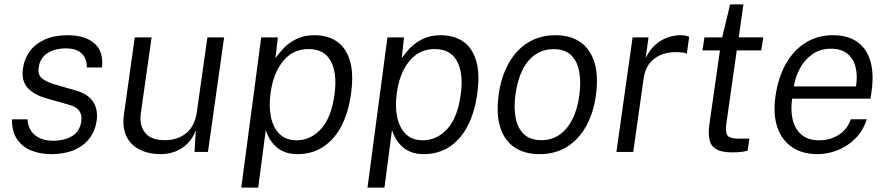

<svg xmlns="http://www.w3.org/2000/svg" viewBox="-20 -686 4008 867"><path d="M211.5 10Q160.5 10 120 -6.8Q79.5 -23.5 56.5 -58.2Q33.5 -93 34 -147H104.5Q106 -116 120.8 -94.5Q135.5 -73 160.8 -61.8Q186 -50.5 220 -50.5Q271.5 -50.5 306 -71.8Q340.5 -93 347 -137Q351 -167.5 337.5 -186Q324 -204.5 291.5 -213L191 -241.5Q135.5 -257 105.8 -288.2Q76 -319.5 83.5 -375.5Q89.5 -420 114.2 -454Q139 -488 182.2 -507.5Q225.5 -527 286 -527Q363 -527 405.8 -490.5Q448.5 -454 440.5 -381.5H372Q373 -421 349 -444.2Q325 -467.5 277.5 -467.5Q228 -467.5 194.2 -446Q160.5 -424.5 154.5 -379.5Q150 -349.5 169 -332.8Q188 -316 227 -305L325 -276.5Q356 -267.5 375.2 -252.8Q394.5 -238 404.5 -219.8Q414.5 -201.5 417 -181Q419.5 -160.5 416.5 -141.5Q410 -95 384 -61Q358 -27 314.5 -8.5Q271 10 211.5 10Z M702.5 10Q663.5 9.5 631 -1.8Q598.5 -13 575.8 -35.2Q553 -57.5 543.2 -90.8Q533.5 -124 539.5 -168L588.5 -517H664.5L616 -175Q608.5 -120.5 634.8 -86.8Q661 -53 725 -53Q782 -53 821 -84.8Q860 -116.5 869 -181L916.5 -517H992L919 0H858.5L864 -98Q850.5 -61 826 -37Q801.5 -13 769.8 -1.2Q738 10.5 702.5 10Z M1069.5 161 1159.5 -517H1234.5L1224 -422.5Q1237 -443 1260 -467.5Q1283 -492 1317.8 -509.5Q1352.5 -527 1400 -527Q1459.5 -527 1500.8 -499Q1542 -471 1559.8 -413Q1577.5 -355 1565.5 -266Q1554 -179 1521.8 -117.2Q1489.5 -55.5 1439.2 -22.8Q1389 10 1323 10Q1288.5 10 1263.5 -0.5Q1238.5 -11 1221.8 -28Q1205 -45 1195.2 -63.2Q1185.5 -81.5 1180 -98L1146 161ZM1319 -52.5Q1383 -52.5 1430 -104Q1477 -155.5 1491 -263Q1503 -355 1473.8 -409.8Q1444.5 -464.5 1373 -464.5Q1302 -464.5 1257.5 -409Q1213 -353.5 1201.5 -263Q1193.5 -204 1203.8 -156.2Q1214 -108.5 1242.8 -80.5Q1271.5 -52.5 1319 -52.5Z M1639.5 161 1729.5 -517H1804.5L1794 -422.5Q1807 -443 1830 -467.5Q1853 -492 1887.8 -509.5Q1922.5 -527 1970 -527Q2029.5 -527 2070.8 -499Q2112 -471 2129.8 -413Q2147.5 -355 2135.5 -266Q2124 -179 2091.8 -117.2Q2059.5 -55.5 2009.2 -22.8Q1959 10 1893 10Q1858.5 10 1833.5 -0.5Q1808.5 -11 1791.8 -28Q1775 -45 1765.2 -63.2Q1755.5 -81.5 1750 -98L1716 161ZM1889 -52.5Q1953 -52.5 2000 -104Q2047 -155.5 2061 -263Q2073 -355 2043.8 -409.8Q2014.5 -464.5 1943 -464.5Q1872 -464.5 1827.5 -409Q1783 -353.5 1771.5 -263Q1763.5 -204 1773.8 -156.2Q1784 -108.5 1812.8 -80.5Q1841.5 -52.5 1889 -52.5Z M2416 10Q2349.5 10 2304 -20.2Q2258.5 -50.5 2239.2 -110Q2220 -169.5 2231.5 -256.5Q2242.5 -337.5 2276 -398.5Q2309.5 -459.5 2363.5 -493.2Q2417.5 -527 2489 -527Q2555.5 -527 2600.2 -496.2Q2645 -465.5 2664 -405.2Q2683 -345 2671 -256.5Q2660.5 -177.5 2627.5 -117.5Q2594.5 -57.5 2541.5 -23.8Q2488.5 10 2416 10ZM2425.5 -53Q2470.5 -53 2505.8 -77Q2541 -101 2564.5 -147Q2588 -193 2596.5 -258.5Q2604 -317.5 2595.2 -364Q2586.5 -410.5 2558.5 -437.2Q2530.5 -464 2480 -464Q2434 -464 2398.2 -440.2Q2362.5 -416.5 2339.5 -370.5Q2316.5 -324.5 2307.5 -258.5Q2299.5 -199.5 2308.5 -153.2Q2317.5 -107 2346 -80Q2374.5 -53 2425.5 -53Z M2763.5 0 2836.5 -517H2908.5L2895.5 -423.5Q2913 -460 2938.2 -482.8Q2963.5 -505.5 2993.2 -516.2Q3023 -527 3052 -527Q3064 -527 3075 -525.2Q3086 -523.5 3092 -519.5L3081.5 -443.5Q3074 -447.5 3061.8 -449Q3049.5 -450.5 3041.5 -450.5Q3007 -452.5 2973.8 -441.8Q2940.5 -431 2916.8 -404.2Q2893 -377.5 2886.5 -332L2839.5 0Z M3286.5 2Q3239 2 3214.8 -12Q3190.5 -26 3184 -53.5Q3177.5 -81 3183 -122.5L3231 -458.5H3152L3161 -517H3241L3277 -666H3337L3316 -517.5H3426.5L3417.5 -458.5H3307L3260 -128.5Q3254 -84 3267 -72Q3280 -60 3314 -60H3364L3356 -6Q3347 -2.5 3329 -0.2Q3311 2 3286.5 2Z M3671 10Q3603.5 10 3557 -21.2Q3510.5 -52.5 3490.2 -111.5Q3470 -170.5 3482 -253.5Q3494 -336 3528.8 -397.8Q3563.5 -459.5 3617.8 -493.2Q3672 -527 3742 -527Q3809.5 -527 3852 -496.2Q3894.5 -465.5 3910.8 -408.5Q3927 -351.5 3915.5 -272.5L3911 -240.5H3557Q3549.5 -188.5 3559.5 -146Q3569.5 -103.5 3599 -78Q3628.5 -52.5 3679 -52.5Q3728.5 -52.5 3767.5 -77.2Q3806.5 -102 3822 -147.5H3894Q3877.5 -95.5 3842.5 -60.5Q3807.5 -25.5 3762.5 -7.8Q3717.5 10 3671 10ZM3565 -296H3845.5Q3853 -344 3843.5 -382.5Q3834 -421 3806.5 -443.5Q3779 -466 3732.5 -466Q3683 -466 3647.8 -440.8Q3612.5 -415.5 3591.8 -376.5Q3571 -337.5 3565 -296Z"/></svg>

Font: Public Sans Thin Light
Style: Italic
Weight: 300
Italic angle: -8°
Version: Version 2.001